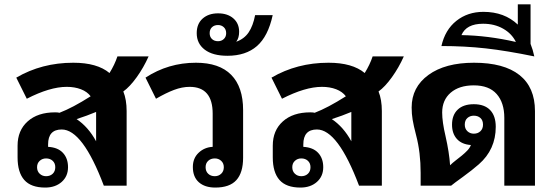

<svg xmlns="http://www.w3.org/2000/svg" viewBox="-20 -846 2533 875"><path d="M231.9 -84Q231.9 -102.1 220.2 -113Q208.5 -124 189.9 -124Q172.9 -124 160.9 -113Q148.9 -102.1 148.9 -84Q148.9 -65.4 160.9 -54.2Q172.9 -43 189.9 -43Q208.5 -43 220.2 -54.2Q231.9 -65.4 231.9 -84ZM329.1 -303.2Q382.3 -267.6 418 -202.1V-335.9Q377.4 -318.8 329.1 -303.2ZM479 -513.2Q502.4 -550.8 515.1 -588.9H657.2Q634.3 -537.6 602.8 -493.9Q571.3 -450.2 542 -429.2Q557.1 -391.6 557.1 -339.8V0H453.1Q356.4 -255.9 261.2 -255.9Q199.2 -255.9 199.2 -188V-176.8Q243.7 -174.3 266.8 -149.4Q290 -124.5 290 -84Q290 -42.5 261 -16.8Q231.9 8.8 186 8.8Q121.1 8.8 90.6 -25.9Q60.1 -60.5 60.1 -128.9V-182.1Q60.1 -251.5 106 -292.7Q151.9 -334 231 -334Q245.1 -334 251 -332Q311 -355 393.1 -407.2Q377.4 -428.2 348.9 -439.2Q320.3 -450.2 284.2 -450.2Q207.5 -450.2 102.1 -396L54.2 -492.2Q170.4 -560.1 314 -560.1Q422.9 -560.1 479 -513.2Z M949.2 -176.8V-328.1Q949.2 -450.2 844.2 -450.2Q810.1 -450.2 773.2 -436.3Q736.3 -422.4 690.9 -396L643.1 -492.2Q747.1 -560.1 873 -560.1Q979.5 -560.1 1033.7 -504.9Q1087.9 -449.7 1087.9 -344.2V-127Q1087.9 -59.1 1057.1 -25.1Q1026.4 8.8 960.9 8.8Q913.6 8.8 886.2 -15.4Q858.9 -39.6 858.9 -85Q858.9 -125 885.3 -149.9Q911.6 -174.8 949.2 -176.8ZM917 -84Q917 -65.4 928.7 -54.2Q940.4 -43 959 -43Q976.1 -43 988 -54.2Q1000 -65.4 1000 -84Q1000 -102.1 988 -113Q976.1 -124 959 -124Q940.4 -124 928.7 -113Q917 -102.1 917 -84Z M1016.6 -591.8Q949.7 -591.8 913.1 -619.6Q876.5 -647.5 876.5 -694.8Q876.5 -737.3 903.3 -761.2Q930.2 -785.2 973.6 -785.2Q1017.1 -785.2 1043.5 -762.2Q1069.8 -739.3 1069.8 -701.2Q1069.8 -672.9 1056.6 -655.8Q1093.3 -668.9 1113.3 -698.7Q1133.3 -728.5 1142.6 -776.9H1222.7Q1201.7 -680.2 1150.9 -636Q1100.1 -591.8 1016.6 -591.8ZM935.5 -694.8Q935.5 -678.2 946 -668.2Q956.5 -658.2 973.6 -658.2Q989.3 -658.2 1000 -668.2Q1010.7 -678.2 1010.7 -694.8Q1010.7 -711.9 1000 -721.9Q989.3 -731.9 973.6 -731.9Q956.5 -731.9 946 -721.9Q935.5 -711.9 935.5 -694.8Z M1395 -84Q1395 -102.1 1383.3 -113Q1371.6 -124 1353 -124Q1335.9 -124 1324 -113Q1312 -102.1 1312 -84Q1312 -65.4 1324 -54.2Q1335.9 -43 1353 -43Q1371.6 -43 1383.3 -54.2Q1395 -65.4 1395 -84ZM1492.2 -303.2Q1545.4 -267.6 1581.1 -202.1V-335.9Q1540.5 -318.8 1492.2 -303.2ZM1642.1 -513.2Q1665.5 -550.8 1678.2 -588.9H1820.3Q1797.4 -537.6 1765.9 -493.9Q1734.4 -450.2 1705.1 -429.2Q1720.2 -391.6 1720.2 -339.8V0H1616.2Q1519.5 -255.9 1424.3 -255.9Q1362.3 -255.9 1362.3 -188V-176.8Q1406.7 -174.3 1429.9 -149.4Q1453.1 -124.5 1453.1 -84Q1453.1 -42.5 1424.1 -16.8Q1395 8.8 1349.1 8.8Q1284.2 8.8 1253.7 -25.9Q1223.1 -60.5 1223.1 -128.9V-182.1Q1223.1 -251.5 1269 -292.7Q1314.9 -334 1394 -334Q1408.2 -334 1414.1 -332Q1474.1 -355 1556.2 -407.2Q1540.5 -428.2 1512 -439.2Q1483.4 -450.2 1447.3 -450.2Q1370.6 -450.2 1265.1 -396L1217.3 -492.2Q1333.5 -560.1 1477.1 -560.1Q1585.9 -560.1 1642.1 -513.2Z M2181.2 -277.8Q2181.2 -297.9 2169.4 -308.3Q2157.7 -318.8 2139.2 -318.8Q2122.1 -318.8 2110.1 -308.3Q2098.1 -297.9 2098.1 -277.8Q2098.1 -259.3 2110.1 -248Q2122.1 -236.8 2139.2 -236.8Q2157.7 -236.8 2169.4 -248Q2181.2 -259.3 2181.2 -277.8ZM2126 -185.1Q2084.5 -188 2062.3 -212.6Q2040 -237.3 2040 -277.8Q2040 -321.8 2065.9 -346.4Q2091.8 -371.1 2139.2 -371.1Q2188 -371.1 2213.6 -344.5Q2239.3 -317.9 2239.3 -268.1Q2239.3 -164.6 2162.1 -97.2Q2131.3 -70.3 2090.3 -40.5Q2048.3 -10.3 2036.1 0H1897V-58.1Q1897 -150.9 1876.5 -229Q1864.7 -274.4 1860.4 -300.8Q1856 -327.1 1856 -356Q1856 -448.7 1932.4 -504.4Q2008.8 -560.1 2140.1 -560.1Q2276.4 -560.1 2347.2 -504.2Q2418 -448.2 2418 -339.8V0H2278.3V-309.1Q2278.3 -377.9 2243.4 -417.5Q2208.5 -457 2139.2 -457Q2072.8 -457 2033.9 -423.6Q1995.1 -390.1 1995.1 -333Q1995.1 -290.5 2010.3 -226.1Q2027.3 -151.4 2031.2 -92.8Q2042.5 -104 2056.9 -115Q2071.3 -126 2085 -137.2Q2098.6 -148.4 2109.9 -160.2Q2121.1 -171.9 2126 -185.1Z M2415 -588.9Q2290 -614.7 2193.8 -625.5Q2097.7 -636.2 1991.7 -636.2Q2008.3 -710 2059.8 -751Q2111.3 -792 2183.1 -792Q2278.8 -792 2339.8 -733.9V-826.2H2397.9V-646Q2408.7 -619.1 2415 -588.9ZM2181.6 -737.8Q2105 -737.8 2083 -686Q2203.1 -684.1 2331.1 -654.8Q2312.5 -692.9 2272.9 -715.3Q2233.4 -737.8 2181.6 -737.8Z"/></svg>

Font: Droid Sans Thai
Style: Bold
Weight: 700
Designer: Steve Matteson
Foundry: Ascender Corporation
Version: Version 1.00